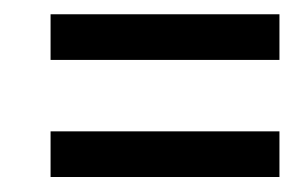

<svg xmlns="http://www.w3.org/2000/svg" viewBox="-20 -445 424 265"><path d="M49.8 -263.7H365.7V-200.7H49.8ZM49.8 -425.3H365.7V-362.3H49.8Z"/></svg>

Font: Fibel Vienna LRS
Style: Regular
Weight: 400
Designer: Peter Wiegel
Foundry: Peter Wioegel
Version: Version 000.000